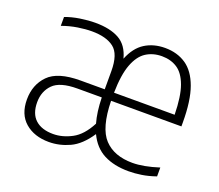

<svg xmlns="http://www.w3.org/2000/svg" viewBox="-98 -688 954 835"><g transform="rotate(20 379.0 -271.0)"><path d="M198.5 8Q130.5 8 88.2 -28.5Q46 -65 46 -133.5Q46 -202 89.2 -246.2Q132.5 -290.5 236.5 -290.5H349V-374.5Q349 -453.5 313.2 -481Q277.5 -508.5 211 -508.5Q182 -508.5 146.5 -503Q111 -497.5 75 -484.5V-525.5Q105 -537 142.5 -542.8Q180 -548.5 213 -548.5Q280.5 -548.5 322.8 -525Q365 -501.5 380 -443.5Q402.5 -499.5 442.2 -524.5Q482 -549.5 535 -549.5Q591 -549.5 632 -522Q673 -494.5 695.2 -433.2Q717.5 -372 717.5 -270.5V-253H392Q394.5 -128.5 440.2 -79.8Q486 -31 571 -31Q622 -31 692.5 -53.5V-12.5Q658 -0.5 627.2 4.2Q596.5 9 567.5 9Q500.5 9 453.2 -15.2Q406 -39.5 380 -94.5Q340.5 -35 293.8 -13.5Q247 8 198.5 8ZM534.5 -511Q493 -511 461.5 -490.8Q430 -470.5 411.8 -422.5Q393.5 -374.5 392 -290.5H672.5Q671 -375.5 653.5 -423.5Q636 -471.5 605.8 -491.2Q575.5 -511 534.5 -511ZM204 -31Q247 -31 290 -53.8Q333 -76.5 364.5 -137Q350.5 -186 349 -253H236Q156 -253 124 -220.5Q92 -188 92 -137.5Q92 -84.5 121.2 -57.8Q150.5 -31 204 -31Z"/></g></svg>

Font: Encode Sans Semi Condensed ExtraLight
Style: Regular
Weight: 200
Width: 4
Designer: Multiple Designers
Foundry: Impallari Type
Version: Version 3.000; ttfautohint (v1.8.3) -l 8 -r 50 -G 200 -x 14 